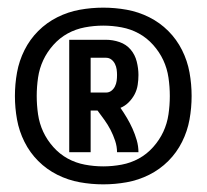

<svg xmlns="http://www.w3.org/2000/svg" viewBox="-20 -912 540 502"><path d="M161 -514V-808H257Q275 -808 292.5 -802Q310 -796 321.5 -782.5Q333 -769 337.5 -751Q342 -733 342 -716Q342 -703 340 -690Q338 -677 332 -665.5Q326 -654 316.5 -644.5Q307 -635 295 -630Q304 -617 312 -603.5Q320 -590 326.5 -575.5Q333 -561 337.5 -545.5Q342 -530 342 -514H286Q286 -529 281 -544Q276 -559 269 -572.5Q262 -586 253 -598.5Q244 -611 235 -623H217V-514ZM217 -670H257Q265 -670 271 -674.5Q277 -679 280.5 -686Q284 -693 285 -700.5Q286 -708 286 -716Q286 -723 285 -730.5Q284 -738 280.5 -745Q277 -752 271 -756.5Q265 -761 257 -761H217ZM250 -430Q219 -430 188.5 -435.5Q158 -441 130 -455Q102 -469 80 -491Q58 -513 44 -541Q30 -569 24.5 -599.5Q19 -630 19 -661Q19 -692 24.5 -722.5Q30 -753 44 -781Q58 -809 80 -831Q102 -853 130 -867Q158 -881 188.5 -886.5Q219 -892 250 -892Q281 -892 311.5 -886.5Q342 -881 370 -867Q398 -853 420 -831Q442 -809 456 -781Q470 -753 475.5 -722.5Q481 -692 481 -661Q481 -630 475.5 -599.5Q470 -569 456 -541Q442 -513 420 -491Q398 -469 370 -455Q342 -441 311.5 -435.5Q281 -430 250 -430ZM250 -477Q274 -477 298 -481.5Q322 -486 343 -497.5Q364 -509 380.5 -527.5Q397 -546 407 -567.5Q417 -589 420.5 -613Q424 -637 424 -661Q424 -685 420.5 -709Q417 -733 407 -754.5Q397 -776 380.5 -794.5Q364 -813 343 -824.5Q322 -836 298 -840.5Q274 -845 250 -845Q226 -845 202 -840.5Q178 -836 157 -824.5Q136 -813 119.5 -794.5Q103 -776 93 -754.5Q83 -733 79.5 -709Q76 -685 76 -661Q76 -637 79.5 -613Q83 -589 93 -567.5Q103 -546 119.5 -527.5Q136 -509 157 -497.5Q178 -486 202 -481.5Q226 -477 250 -477Z"/></svg>

Font: Iosevka Curly Heavy
Style: Regular
Weight: 900
Monospace: yes
Designer: Belleve Invis
Foundry: Belleve Invis
Version: Version 22.1.2; ttfautohint (v1.8.4)